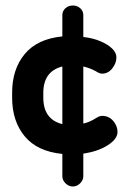

<svg xmlns="http://www.w3.org/2000/svg" viewBox="-20 -715 472 696"><path d="M282 -660V-581Q317 -577 344 -565.5Q371 -554 386.5 -539Q402 -524 402 -507Q402 -486 387 -467Q372 -448 350 -448Q345 -448 339 -450.5Q333 -453 327 -457Q318 -462 306.5 -466.5Q295 -471 282 -474V-267Q295 -270 306 -275Q317 -280 325 -285Q331 -289 337.5 -292Q344 -295 350 -295Q375 -295 390.5 -276.5Q406 -258 406 -237Q406 -211 370.5 -188.5Q335 -166 282 -158V-76Q282 -62 270.5 -50.5Q259 -39 244 -39Q229 -39 217.5 -50.5Q206 -62 206 -76V-157Q115 -166 69.5 -221Q24 -276 24 -361V-379Q24 -464 69.5 -519Q115 -574 206 -583V-660Q206 -675 217 -685Q228 -695 244 -695Q260 -695 271 -685Q282 -675 282 -660ZM206 -265V-474Q171 -465 154 -441Q137 -417 137 -379V-361Q137 -322 154 -298Q171 -274 206 -265Z"/></svg>

Font: Dosis
Style: Regular
Weight: 400
Designer: Edgar Tolentino, Pablo Impallari, Igino Marini
Foundry: Edgar Tolentino, Pablo Impallari, Igino Marini
Version: Version 1.007;Glyphs 3.1.1 (3134)